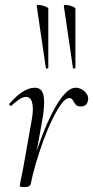

<svg xmlns="http://www.w3.org/2000/svg" viewBox="-20 -751 378 779"><path d="M105 -6 95 -7Q103 -50 118 -102Q133 -154 153 -205.5Q173 -257 195.5 -300Q218 -343 241.5 -369Q265 -395 287 -395Q300 -395 312.5 -388Q325 -381 332.5 -369Q340 -357 337 -343Q334 -330 326.5 -324.5Q319 -319 308 -319Q293 -319 286.5 -327.5Q280 -336 275.5 -344.5Q271 -353 261 -353Q246 -353 228.5 -329Q211 -305 192 -266Q173 -227 156 -180.5Q139 -134 125.5 -88Q112 -42 105 -6ZM80 8Q67 8 63.5 6.5Q60 5 60 2Q60 -1 65.5 -26.5Q71 -52 75 -74L106 -249Q115 -295 113 -318Q111 -341 103.5 -349.5Q96 -358 87 -358Q72 -358 55.5 -346Q39 -334 26 -322Q24 -320 20 -323.5Q16 -327 18 -330Q46 -362 71.5 -378.5Q97 -395 122 -395Q139 -395 148.5 -383Q158 -371 159 -339.5Q160 -308 149 -249L105 -6Q103 8 80 8ZM166 -475 129 -727Q129 -731 136 -731Q143 -731 152.5 -728.5Q162 -726 169 -722.5Q176 -719 176 -716V-476Q176 -474 171 -473Q166 -472 166 -475ZM276 -475 239 -727Q239 -731 246 -731Q253 -731 262.5 -728.5Q272 -726 279 -722.5Q286 -719 286 -716V-476Q286 -474 281 -473Q276 -472 276 -475Z"/></svg>

Font: Cormorant Infant Light
Style: Italic
Weight: 300
Italic angle: -10°
Designer: Christian Thalmann (Catharsis Fonts)
Foundry: Catharsis Fonts
Version: Version 4.001